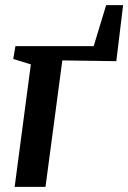

<svg xmlns="http://www.w3.org/2000/svg" viewBox="-20 -727 499 747"><path d="M393 -707H459L432.5 -489L222.5 -492L157 0H37L100 -476.5L31.5 -497.5L40 -547.5H344.5Z"/></svg>

Font: Merriweather 36pt SemiBold
Style: Italic
Weight: 600
Italic angle: -7.8°
Version: Version 2.101